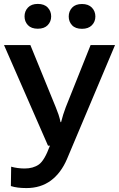

<svg xmlns="http://www.w3.org/2000/svg" viewBox="-20 -749 608 982"><path d="M35.6 202.6Q52.2 208 71.8 210.4Q91.3 212.9 115.2 212.9Q188 212.9 240 174.6Q292 136.2 322.8 64L568.4 -518.6H443.4L316.4 -200.7Q309.1 -181.6 303.2 -162.8Q297.4 -144 292.5 -124.5H289.6Q285.6 -144 279.3 -163.1Q272.9 -182.1 265.1 -200.7L135.3 -518.6H0.5L225.6 -3.9H235.4Q207.5 72.3 178.5 92.5Q149.4 112.8 106 112.8Q89.4 112.8 70.6 110.4Q51.8 107.9 37.1 103.5ZM105.5 -665Q105.5 -638.7 122.8 -620.4Q140.1 -602.1 173.3 -602.1Q206.5 -602.1 224.1 -620.4Q241.7 -638.7 241.7 -665Q241.7 -691.9 224.1 -710.4Q206.5 -729 173.3 -729Q140.6 -729 123 -710.4Q105.5 -691.9 105.5 -665ZM331.5 -664.6Q331.5 -638.2 348.6 -619.9Q365.7 -601.6 399.4 -601.6Q432.1 -601.6 450 -619.9Q467.8 -638.2 467.8 -664.6Q467.8 -691.4 450 -710Q432.1 -728.5 399.4 -728.5Q366.2 -728.5 348.9 -710Q331.5 -691.4 331.5 -664.6Z"/></svg>

Font: Roboto Flex
Style: wght 600 wdth 140 opsz 13.0 GRAD 0.00 slnt 0.00 XTRA 468 XOPQ 96 YOPQ 79 YTLC 514 YTUC 712 YTAS 750 YTDE -203.00 YTFI 738
Weight: 600
Width: 8
Designer: Berlow after Robertson
Foundry: Google
Version: Version 3.100